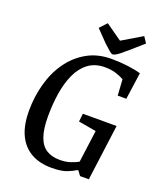

<svg xmlns="http://www.w3.org/2000/svg" viewBox="-153 -937 888 1048"><g transform="rotate(20 290.5 -413.5)"><path d="M271 11Q202 11 152.5 -17Q103 -45 76.5 -100.5Q50 -156 50 -241Q50 -321 70.5 -396.5Q91 -472 132.5 -531Q174 -590 235.5 -625Q297 -660 377 -660Q427 -660 473.5 -654Q520 -648 549 -639L527 -483H477L471 -576Q454 -586 425.5 -595.5Q397 -605 360 -605Q302 -605 263 -575.5Q224 -546 201 -495.5Q178 -445 168 -381Q158 -317 158 -247Q158 -173 174 -128.5Q190 -84 221.5 -64.5Q253 -45 299 -45Q333 -45 359 -53.5Q385 -62 405 -73L430 -260L327 -278L332 -325H528L485 0H434L415 -26H409Q393 -15 361 -2Q329 11 271 11ZM373 -685Q367 -685 356 -694Q345 -703 334 -713.5Q323 -724 316 -730L253 -795L291 -836L386 -769L502 -838L525 -803L451 -738Q427 -717 411.5 -705Q396 -693 387 -689Q378 -685 373 -685Z"/></g></svg>

Font: Faustina Medium
Style: Italic
Weight: 500
Italic angle: -8°
Designer: Alfonso Garcia
Foundry: http://www.omnibus-type.com
Version: Version 1.200